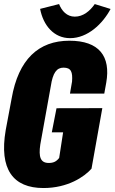

<svg xmlns="http://www.w3.org/2000/svg" viewBox="-24 -924 569 954"><path d="M191.9 10.3C313 10.3 395 -45.4 430.7 -85.9L484.4 -386.7L256.8 -386.2L233.4 -266.6H289.6L270 -139.2C255.9 -121.1 241.2 -114.3 218.3 -114.3C177.2 -114.3 167 -143.6 176.3 -206.5L228.5 -496.1C238.3 -562.5 257.8 -587.9 291.5 -587.9C330.1 -587.9 337.4 -565.4 334 -519L323.7 -459H494.1L503.9 -513.2C526.9 -644 469.2 -721.7 320.8 -721.7C168 -721.7 67.4 -629.4 33.7 -434.1L4.4 -277.8C-29.3 -82 41.5 10.3 191.9 10.3ZM324.2 -734.4C411.6 -734.4 486.3 -805.7 525.4 -879.4L446.8 -903.8C422.9 -869.1 389.2 -841.3 347.7 -841.3C308.1 -841.3 282.7 -870.1 269.5 -903.8L175.3 -879.9C190.9 -797.9 243.7 -734.4 324.2 -734.4Z"/></svg>

Font: Roboto Flex Super Cond Black
Style: Italic
Weight: 900
Width: 3
Italic angle: -10°
Designer: Berlow after Robertson
Foundry: Google
Version: Version 3.200;Glyphs 3.3 (3311)